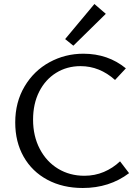

<svg xmlns="http://www.w3.org/2000/svg" viewBox="-20 -932 700 958"><path d="M305 -737 451 -912 508 -863 346 -704ZM56 -321Q56 -422 102.5 -500.5Q149 -579 227 -621.5Q305 -664 396 -664Q519 -664 608 -591L554 -533Q477 -602 382 -602Q314 -602 260 -568.5Q206 -535 175.5 -474.5Q145 -414 145 -335Q145 -253 178.5 -189Q212 -125 270 -90Q328 -55 401 -55Q453 -55 498 -74Q543 -93 579 -127L624 -68Q526 6 393 6Q293 6 216.5 -35Q140 -76 98 -150Q56 -224 56 -321Z"/></svg>

Font: Ysabeau Infant Medium
Style: Regular
Weight: 500
Designer: Christian Thalmann (Catharsis Fonts)
Version: Version 0.003